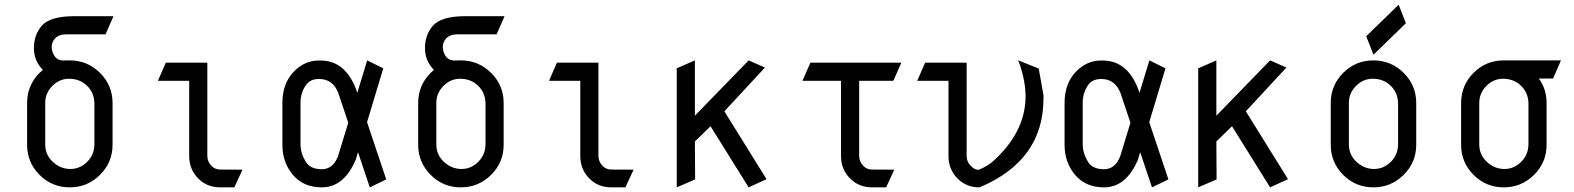

<svg xmlns="http://www.w3.org/2000/svg" viewBox="-20 -807 6778 827"><path d="M174.8 -185.1Q174.8 -140.1 207.5 -109.9Q240.7 -79.1 283.2 -79.1Q324.2 -79.1 355.5 -109.9Q385.7 -139.6 386.7 -185.1V-361.8Q385.7 -407.2 355.5 -437Q324.2 -467.8 277.3 -467.8Q236.3 -467.8 205.6 -437Q175.3 -406.7 174.8 -364.7V-361.8ZM96.7 -363.3Q96.7 -439.5 150.4 -493.2Q157.2 -500 164.6 -505.9L163.1 -507.3Q126 -546.4 126 -599.6Q126 -655.8 158.7 -694.8Q194.3 -737.3 299.8 -737.3H468.8L434.6 -659.2H265.6Q232.9 -659.2 215.8 -640.1Q202.6 -624.5 202.6 -605Q202.6 -585 214.4 -566.4Q227.1 -546.4 253.4 -546.4Q254.4 -546.4 255.9 -546.4Q269 -546.9 277.3 -546.9H280.3Q356.4 -546.9 410.6 -493.2Q464.8 -439.5 464.8 -363.3V-183.6Q464.8 -107.4 410.6 -53.7Q356.4 0 280.3 0Q204.1 0 150.4 -53.7Q96.7 -107.4 96.7 -183.6Z M989.3 0Q959 0 928.7 0Q871.6 0 834 -38.1Q794.9 -77.6 794.9 -134.8V-135.3V-459H660.2L694.3 -537.1H873V-135.3Q873.5 -110.8 889.6 -93.8Q904.8 -77.1 927.5 -76.7Q950.2 -76.2 1024.4 -76.2Z M1354 -466.8Q1317.9 -466.8 1299.8 -443.4Q1274.4 -409.2 1274.4 -364.7V-361.8V-185.1Q1274.4 -147.5 1296.9 -110.4Q1316.4 -78.1 1366.2 -78.1Q1413.6 -78.1 1435.5 -132.8L1480 -278.3L1437.5 -405.3Q1414.6 -466.8 1354 -466.8ZM1522 -151.4 1512.7 -120.1Q1461.9 0 1366.2 0Q1287.1 0 1241.7 -53.7Q1196.3 -107.4 1196.3 -183.6V-363.3Q1196.3 -450.2 1249 -502Q1294.4 -546.4 1353.5 -546.4Q1356.4 -546.4 1359.9 -546.4Q1473.1 -546.4 1519 -407.2L1561.5 -546.9L1630.9 -512.7L1561 -280.8L1643.6 -34.2L1572.8 0Z M1859.4 -185.1Q1859.4 -140.1 1892.1 -109.9Q1925.3 -79.1 1967.8 -79.1Q2008.8 -79.1 2040 -109.9Q2070.3 -139.6 2071.3 -185.1V-361.8Q2070.3 -407.2 2040 -437Q2008.8 -467.8 1961.9 -467.8Q1920.9 -467.8 1890.1 -437Q1859.9 -406.7 1859.4 -364.7V-361.8ZM1781.2 -363.3Q1781.2 -439.5 1835 -493.2Q1841.8 -500 1849.1 -505.9L1847.7 -507.3Q1810.5 -546.4 1810.5 -599.6Q1810.5 -655.8 1843.3 -694.8Q1878.9 -737.3 1984.4 -737.3H2153.3L2119.1 -659.2H1950.2Q1917.5 -659.2 1900.4 -640.1Q1887.2 -624.5 1887.2 -605Q1887.2 -585 1898.9 -566.4Q1911.6 -546.4 1938 -546.4Q1939 -546.4 1940.4 -546.4Q1953.6 -546.9 1961.9 -546.9H1964.8Q2041 -546.9 2095.2 -493.2Q2149.4 -439.5 2149.4 -363.3V-183.6Q2149.4 -107.4 2095.2 -53.7Q2041 0 1964.8 0Q1888.7 0 1835 -53.7Q1781.2 -107.4 1781.2 -183.6Z M2673.8 0Q2643.6 0 2613.3 0Q2556.2 0 2518.6 -38.1Q2479.5 -77.6 2479.5 -134.8V-135.3V-459H2344.7L2378.9 -537.1H2557.6V-135.3Q2558.1 -110.8 2574.2 -93.8Q2589.4 -77.1 2612.1 -76.7Q2634.8 -76.2 2709 -76.2Z M3100.1 -327.6 3281.7 -35.2 3204.6 0 3040.5 -263.2 2973.1 -197.8 2974.1 -34.2 2895 0V-512.7L2973.1 -546.9V-308.6L3204.6 -546.9L3274.9 -516.1Z M3862.3 -537.1 3828.1 -459H3680.7V-135.3Q3681.2 -110.8 3697.3 -93.8Q3712.4 -77.1 3735.1 -76.7Q3757.8 -76.2 3832 -76.2L3796.9 0H3736.3Q3679.2 0 3641.6 -38.1Q3602.5 -77.6 3602.5 -134.8V-135.3V-459H3436.5L3470.7 -537.1Z M4252.9 -108.4Q4397.5 -236.3 4397.5 -393.1Q4396.5 -459 4372.1 -529.8L4365.2 -547.4L4454.1 -511.7L4474.6 -396.5V-383.8V-382.8Q4474.6 -115.7 4199.2 0Q4142.1 0 4104.5 -38.1Q4065.4 -77.6 4065.4 -134.8V-135.3V-459H3930.7L3964.8 -537.1H4143.6V-135.3Q4144 -110.4 4160.2 -93.8Q4177.7 -75.7 4191.4 -75.7Q4194.8 -75.2 4198.2 -76.7Q4229 -89.8 4252.9 -108.4Z M4723.1 -466.8Q4687 -466.8 4668.9 -443.4Q4643.6 -409.2 4643.6 -364.7V-361.8V-185.1Q4643.6 -147.5 4666 -110.4Q4685.5 -78.1 4735.4 -78.1Q4782.7 -78.1 4804.7 -132.8L4849.1 -278.3L4806.6 -405.3Q4783.7 -466.8 4723.1 -466.8ZM4891.1 -151.4 4881.8 -120.1Q4831.1 0 4735.4 0Q4656.2 0 4610.8 -53.7Q4565.4 -107.4 4565.4 -183.6V-363.3Q4565.4 -450.2 4618.2 -502Q4663.6 -546.4 4722.7 -546.4Q4725.6 -546.4 4729 -546.4Q4842.3 -546.4 4888.2 -407.2L4930.7 -546.9L5000 -512.7L4930.2 -280.8L5012.7 -34.2L4941.9 0Z M5346.2 -327.6 5527.8 -35.2 5450.7 0 5286.6 -263.2 5219.2 -197.8 5220.2 -34.2 5141.1 0V-512.7L5219.2 -546.9V-308.6L5450.7 -546.9L5521 -516.1Z M5864.7 -650.9 6004.4 -786.6 6035.6 -707 5896 -571.3ZM5790 -185.1Q5790 -140.1 5822.8 -109.9Q5856 -79.1 5898.4 -79.1Q5939.5 -79.1 5970.7 -109.9Q6001 -139.6 6002 -185.1V-361.8Q6001 -407.2 5970.7 -437Q5939.5 -467.8 5892.6 -467.8Q5851.6 -467.8 5820.8 -437Q5790.5 -406.7 5790 -364.7V-361.8ZM5711.9 -363.3Q5711.9 -439.5 5765.6 -493.2Q5819.3 -546.9 5895.5 -546.9Q5971.7 -546.9 6025.9 -493.2Q6080.1 -439.5 6080.1 -363.3V-183.6Q6080.1 -107.4 6025.9 -53.7Q5971.7 0 5895.5 0Q5819.3 0 5765.6 -53.7Q5711.9 -107.4 5711.9 -183.6Z M6273.4 -363.3Q6273.4 -439.5 6327.1 -493.2Q6380.9 -546.9 6457 -546.9H6703.6L6669.4 -468.8H6608.4Q6641.6 -422.9 6641.6 -363.3V-183.6Q6641.6 -107.4 6587.4 -53.7Q6533.2 0 6457 0Q6380.9 0 6327.1 -53.7Q6273.4 -107.4 6273.4 -183.6ZM6351.6 -185.1Q6351.6 -140.1 6384.3 -109.9Q6417.5 -79.1 6460 -79.1Q6501 -79.1 6532.2 -109.9Q6562.5 -139.6 6563.5 -185.1V-361.8Q6562.5 -407.2 6532.2 -437Q6501 -467.8 6454.1 -467.8Q6413.1 -467.8 6382.3 -437Q6352.1 -406.7 6351.6 -364.7V-361.8Z"/></svg>

Font: NovaMono
Style: Regular
Weight: 400
Monospace: yes
Version: Version 1.2